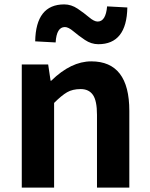

<svg xmlns="http://www.w3.org/2000/svg" viewBox="-20 -853 681 873"><path d="M79 0V-560H199L210 -486H213Q303 -574 395 -574Q568 -574 568 -349V0H421V-331Q421 -395 402.5 -421.5Q384 -448 347 -448Q310 -448 285 -433.5Q260 -419 226 -385V0ZM427 -652Q395 -652 366 -671.5Q337 -691 314 -710.5Q291 -730 275 -730Q237 -730 233 -660L140 -665Q143 -833 272 -833Q304 -833 333 -813.5Q362 -794 385 -774.5Q408 -755 424 -755Q461 -755 467 -824L559 -819Q556 -652 427 -652Z"/></svg>

Font: Swei Fan Sans CJK TC
Style: Bold
Weight: 700
Version: Version 2.130